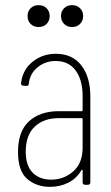

<svg xmlns="http://www.w3.org/2000/svg" viewBox="-20 -718 432 746"><path d="M331 -343V-10Q331 0 321 0H311Q301 0 301 -10V-55Q301 -58 299 -58.5Q297 -59 296 -56Q277 -24 245 -8Q213 8 174 8Q122 8 86 -22.5Q50 -53 50 -128Q50 -208 93 -247Q136 -286 208 -286H297Q301 -286 301 -290V-345Q301 -407 274 -444Q247 -481 196 -481Q156 -481 126 -456.5Q96 -432 92 -393Q92 -384 82 -384L71 -385Q66 -385 63.5 -388Q61 -391 62 -396Q68 -447 106.5 -478Q145 -509 197 -509Q261 -509 296 -464Q331 -419 331 -343ZM301 -144V-255Q301 -259 297 -259H209Q150 -259 115 -226Q80 -193 80 -129Q80 -74 107 -47Q134 -20 178 -20Q228 -20 264.5 -52Q301 -84 301 -144ZM217 -656Q217 -674 229 -686Q241 -698 260 -698Q279 -698 291 -686Q303 -674 303 -656Q303 -637 291 -625Q279 -613 260 -613Q241 -613 229 -625Q217 -637 217 -656ZM87 -656Q87 -674 99 -686Q111 -698 130 -698Q149 -698 161 -686Q173 -674 173 -656Q173 -637 161 -625Q149 -613 130 -613Q111 -613 99 -625Q87 -637 87 -656Z"/></svg>

Font: Barlow Condensed Thin
Style: Regular
Weight: 250
Width: 3
Designer: Jeremy Tribby
Foundry: Tribby Type
Version: Version 1.408